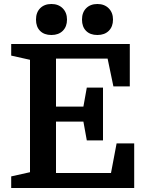

<svg xmlns="http://www.w3.org/2000/svg" viewBox="-20 -940 738 960"><path d="M495 -238H414L397 -332H260V-75H535L563 -223H651V0H36V-58L130 -79V-641L36 -662V-720H629V-508H547L518 -647H260V-407H397L414 -502H495ZM160 -842Q160 -878 181 -899Q202 -920 237 -920Q272 -920 293.5 -898.5Q315 -877 315 -842Q315 -807 294 -786Q273 -765 237 -765Q201 -765 180.5 -785.5Q160 -806 160 -842ZM390 -842Q390 -878 411 -899Q432 -920 467 -920Q502 -920 523.5 -898.5Q545 -877 545 -842Q545 -807 524 -786Q503 -765 467 -765Q431 -765 410.5 -785.5Q390 -806 390 -842Z"/></svg>

Font: Domine
Style: Regular
Weight: 400
Designer: Pablo Impallari, Rodrigo Fuenzalida, Brenda Gallo
Foundry: Pablo Impallari, Rodrigo Fuenzalida, Brenda Gallo
Version: Version 2.000;September 19, 2022;FontCreator 14.0.0.2877 64-